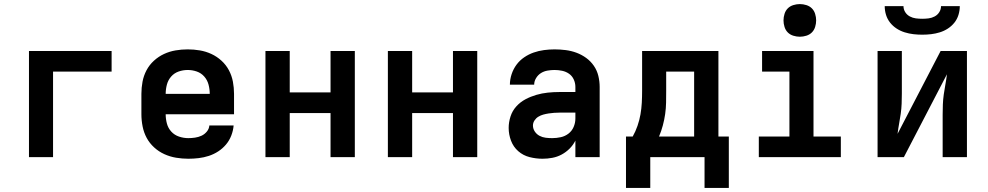

<svg xmlns="http://www.w3.org/2000/svg" viewBox="-20 -770 4840 941"><path d="M122 0V-520H527V-419H240V0Z M903 8Q873 8 843 3Q813 -2 785.5 -14.5Q758 -27 735.5 -47.5Q713 -68 699 -94Q685 -120 679 -150Q673 -180 673 -210V-310Q673 -340 678.5 -369.5Q684 -399 698 -425.5Q712 -452 734.5 -472.5Q757 -493 784 -505.5Q811 -518 840.5 -523Q870 -528 900 -528Q930 -528 959.5 -523Q989 -518 1016 -505.5Q1043 -493 1065.5 -472.5Q1088 -452 1102 -425.5Q1116 -399 1121.5 -369.5Q1127 -340 1127 -310V-210H792Q792 -187 798 -164.5Q804 -142 819.5 -125Q835 -108 857.5 -100.5Q880 -93 903 -93Q919 -93 936 -95.5Q953 -98 968 -105Q983 -112 994 -125.5Q1005 -139 1006 -155H1125Q1123 -130 1113.5 -105.5Q1104 -81 1087.5 -61.5Q1071 -42 1049.5 -28Q1028 -14 1003.5 -6Q979 2 953.5 5Q928 8 903 8ZM792 -310H1008Q1008 -333 1002 -355.5Q996 -378 981 -395Q966 -412 944.5 -419.5Q923 -427 900 -427Q877 -427 855.5 -419.5Q834 -412 819 -395Q804 -378 798 -355.5Q792 -333 792 -310Z M1281 0V-520H1400V-317H1600V-520H1719V0H1600V-216H1400V0Z M1881 0V-520H2000V-317H2200V-520H2319V0H2200V-216H2000V0Z M2639 8Q2607 8 2575.5 0Q2544 -8 2520 -29Q2496 -50 2484.5 -80.5Q2473 -111 2473 -143Q2473 -171 2482 -199Q2491 -227 2510.5 -248.5Q2530 -270 2555.5 -283.5Q2581 -297 2608.5 -305Q2636 -313 2664.5 -316Q2693 -319 2722 -319H2800V-344Q2800 -363 2792 -380.5Q2784 -398 2769 -408.5Q2754 -419 2735.5 -423Q2717 -427 2698 -427Q2681 -427 2663.5 -424Q2646 -421 2631.5 -412Q2617 -403 2607.5 -387.5Q2598 -372 2598 -355H2479Q2479 -381 2487.5 -406.5Q2496 -432 2511.5 -453Q2527 -474 2549 -489Q2571 -504 2595.5 -512.5Q2620 -521 2646 -524.5Q2672 -528 2698 -528Q2725 -528 2752.5 -524.5Q2780 -521 2805.5 -511.5Q2831 -502 2853 -486Q2875 -470 2890.5 -447.5Q2906 -425 2912.5 -398Q2919 -371 2919 -344V0H2800V-81Q2789 -59 2771.5 -41.5Q2754 -24 2732.5 -12.5Q2711 -1 2687 3.5Q2663 8 2639 8ZM2686 -93Q2707 -93 2728 -97.5Q2749 -102 2766 -115Q2783 -128 2791.5 -148Q2800 -168 2800 -189V-218H2722Q2709 -218 2695.5 -217Q2682 -216 2669 -214Q2656 -212 2643 -208.5Q2630 -205 2618.5 -198Q2607 -191 2599.5 -179.5Q2592 -168 2592 -155Q2592 -139 2601 -125.5Q2610 -112 2624 -104.5Q2638 -97 2654 -95Q2670 -93 2686 -93Z M3048 151V-101H3081Q3095 -126 3104.5 -153.5Q3114 -181 3119 -209.5Q3124 -238 3125.5 -267Q3127 -296 3127 -325V-520H3501V-101H3552V151H3433V0H3167V151ZM3210 -101H3382V-419H3245V-325Q3245 -296 3244.5 -267.5Q3244 -239 3240 -211Q3236 -183 3228.5 -155Q3221 -127 3210 -101Z M3699 0V-101H3849V-419H3715V-520H3967V-101H4101V0ZM3900 -590Q3884 -590 3868 -595Q3852 -600 3841 -611Q3830 -622 3825 -638Q3820 -654 3820 -670Q3820 -686 3825 -702Q3830 -718 3841 -729Q3852 -740 3868 -745Q3884 -750 3900 -750Q3916 -750 3932 -745Q3948 -740 3959 -729Q3970 -718 3975 -702Q3980 -686 3980 -670Q3980 -654 3975 -638Q3970 -622 3959 -611Q3948 -600 3932 -595Q3916 -590 3900 -590Z M4281 0V-520H4400V-312Q4400 -287 4399 -262Q4398 -237 4394.5 -212.5Q4391 -188 4386.5 -163.5Q4382 -139 4379 -114L4590 -520H4719V0H4600V-208Q4600 -233 4601 -258Q4602 -283 4605.5 -307.5Q4609 -332 4613.5 -356.5Q4618 -381 4621 -406L4410 0ZM4500 -600Q4478 -600 4456.5 -602.5Q4435 -605 4414 -611.5Q4393 -618 4374.5 -630Q4356 -642 4342.5 -659Q4329 -676 4322.5 -697Q4316 -718 4316 -740H4408Q4408 -724 4416.5 -710.5Q4425 -697 4439 -689.5Q4453 -682 4468.5 -680Q4484 -678 4500 -678Q4516 -678 4531.5 -680Q4547 -682 4561 -689.5Q4575 -697 4583.5 -710.5Q4592 -724 4592 -740H4684Q4684 -718 4677.5 -697Q4671 -676 4657.5 -659Q4644 -642 4625.5 -630Q4607 -618 4586 -611.5Q4565 -605 4543.5 -602.5Q4522 -600 4500 -600Z"/></svg>

Font: Iosevka Fixed Extended
Style: Bold
Weight: 700
Width: 7
Monospace: yes
Designer: Belleve Invis
Foundry: Belleve Invis
Version: Version 24.1.1; ttfautohint (v1.8.4)